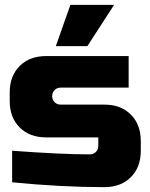

<svg xmlns="http://www.w3.org/2000/svg" viewBox="-20 -761 620 791"><path d="M20 0ZM30 -140Q233 -125 350 -125Q365 -125 375 -135Q385 -145 385 -160V-195H170Q102 -195 61 -236Q20 -277 20 -345V-380Q20 -448 61 -489Q102 -530 170 -530H510V-400H230Q215 -400 205 -390Q195 -380 195 -365Q195 -350 205 -340Q215 -330 230 -330H410Q478 -330 519 -289Q560 -248 560 -180V-140Q560 -72 519 -31Q478 10 410 10Q233 10 30 -10ZM210 -571 270 -741H450L340 -571Z"/></svg>

Font: Russo One
Style: Regular
Weight: 400
Designer: Jovanny lemonad
Foundry: Jovanny Lemonad
Version: Version 1.001